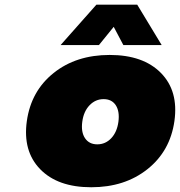

<svg xmlns="http://www.w3.org/2000/svg" viewBox="-20 -789 766 817"><path d="M150.9 -69.1Q76.2 -146 94.2 -273.9Q112.3 -401.9 208.3 -478.5Q304.2 -555.2 446.8 -555.2Q589.4 -555.2 664.8 -478.5Q740.2 -401.9 722.2 -273.9Q704.1 -146 607.4 -69.1Q510.7 7.8 368.2 7.8Q225.6 7.8 150.9 -69.1ZM237.8 -597.2 390.1 -769H564L668 -597.2H504.9L463.9 -674.8L400.9 -597.2ZM361.1 -341.1Q335.9 -314.9 330.1 -271Q324.2 -227.1 341.8 -200.9Q359.4 -174.8 394 -174.8Q428.7 -174.8 453.4 -200.9Q478 -227.1 483.9 -271Q489.7 -314.9 472.7 -341.1Q455.6 -367.2 420.9 -367.2Q386.2 -367.2 361.1 -341.1Z"/></svg>

Font: Trueno UltraBlack
Style: Italic
Weight: 950
Designer: Julieta Ulanovsky
Foundry: Julieta Ulanovsky
Version: Version 3.001b | FøM Fix